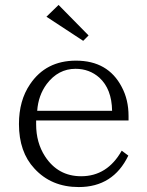

<svg xmlns="http://www.w3.org/2000/svg" viewBox="-20 -755 598 781"><path d="M127 -265.1V-249Q127 -174.8 163.1 -119.1Q215.8 -38.1 310.1 -38.1Q416.5 -38.1 475.1 -142.1L502 -122.1Q440.4 5.9 300.3 5.9Q189 5.9 120.1 -69.3Q57.1 -136.7 57.1 -250.5Q57.1 -346.2 102.1 -412.1Q166.5 -508.3 289.1 -508.3Q419.4 -508.3 475.1 -401.4Q502.9 -349.6 502.9 -283.2V-265.1ZM436 -304.2Q434.6 -393.1 384.3 -439Q343.8 -475.1 287.1 -475.1Q216.8 -475.1 169.9 -413.1Q135.7 -366.7 131.3 -304.2ZM218.3 -734.9 340.3 -610.8 318.4 -588.9 168.9 -687Z"/></svg>

Font: I.Ming
Style: Regular
Weight: 400
Designer: Ichiten Fonts Project
Version: Version 5.10 Mar 24, 2018